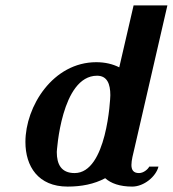

<svg xmlns="http://www.w3.org/2000/svg" viewBox="-20 -680 639 710"><path d="M478 -135 599 -660H474L421 -431C397 -443 369 -450 336 -450C176 -450 74 -287 74 -155C74 -65 121 10 230 10C281 10 328 1 369 -21C390 -2 423 10 469 10C512 10 557 -27 566 -64H532C527 -54 511 -40 494 -40C473 -40 466 -52 466 -70C466 -87 472 -110 478 -135ZM256 -40C206 -40 190 -73 190 -118C190 -118 206 -400 339 -400C376 -400 388 -370 388 -328C388 -315 375 -40 256 -40Z"/></svg>

Font: Pfennig
Style: BoldItalic
Weight: 700
Italic angle: -13°
Version: Version 20100423